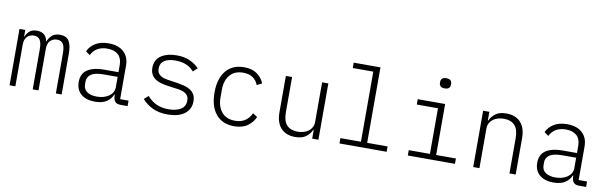

<svg xmlns="http://www.w3.org/2000/svg" viewBox="-48 -1233 5496 1732"><g transform="rotate(10 2700.0 -367.5)"><path d="M62 0V-516H115V-456H118Q130 -486 153.5 -507Q177 -528 220 -528Q264 -528 288 -506.5Q312 -485 318 -447H320Q334 -482 360 -505Q386 -528 432 -528Q492 -528 515.5 -488.5Q539 -449 539 -374V0H486V-365Q486 -428 468.5 -454Q451 -480 413 -480Q377 -480 352 -455.5Q327 -431 327 -381V0H274V-365Q274 -428 256.5 -454Q239 -480 201 -480Q165 -480 140 -455.5Q115 -431 115 -381V0Z M1079 0Q1044 0 1029 -17Q1014 -34 1012 -63V-81H1007Q990 -40 951 -14Q912 12 845 12Q764 12 717.5 -27.5Q671 -67 671 -139Q671 -173 682.5 -200.5Q694 -228 719.5 -247Q745 -266 785 -276.5Q825 -287 883 -287H1009V-350Q1009 -415 973.5 -447Q938 -479 875 -479Q769 -479 727 -394L688 -422Q708 -467 755.5 -497.5Q803 -528 878 -528Q966 -528 1016 -482.5Q1066 -437 1066 -356V-50H1143V0ZM854 -36Q887 -36 915 -44Q943 -52 964 -66.5Q985 -81 997 -102Q1009 -123 1009 -149V-244H883Q802 -244 766.5 -219.5Q731 -195 731 -153V-127Q731 -82 764.5 -59Q798 -36 854 -36Z M1511 12Q1433 12 1375.5 -14.5Q1318 -41 1276 -89L1315 -123Q1353 -79 1400 -57.5Q1447 -36 1512 -36Q1580 -36 1622.5 -62Q1665 -88 1665 -142Q1665 -166 1656.5 -181.5Q1648 -197 1633 -207Q1618 -217 1598 -222.5Q1578 -228 1554 -231L1474 -242Q1444 -246 1413.5 -253.5Q1383 -261 1358.5 -276Q1334 -291 1318.5 -316Q1303 -341 1303 -380Q1303 -418 1318 -446Q1333 -474 1360 -492Q1387 -510 1423.5 -519Q1460 -528 1502 -528Q1574 -528 1623.5 -504.5Q1673 -481 1707 -446L1669 -410Q1658 -422 1643.5 -434.5Q1629 -447 1608.5 -457Q1588 -467 1561 -473.5Q1534 -480 1499 -480Q1433 -480 1396.5 -456Q1360 -432 1360 -384Q1360 -360 1368.5 -344.5Q1377 -329 1392 -319Q1407 -309 1427 -303.5Q1447 -298 1470 -295L1551 -283Q1581 -278 1611.5 -270.5Q1642 -263 1666.5 -248Q1691 -233 1706 -208.5Q1721 -184 1721 -145Q1721 -106 1705.5 -77Q1690 -48 1662.5 -28Q1635 -8 1596 2Q1557 12 1511 12Z M2120 12Q2012 12 1953 -59Q1894 -130 1894 -258Q1894 -386 1953.5 -457Q2013 -528 2119 -528Q2191 -528 2237 -495.5Q2283 -463 2303 -412L2257 -389Q2241 -432 2206 -455Q2171 -478 2119 -478Q2040 -478 1997.5 -427.5Q1955 -377 1955 -294V-222Q1955 -139 1997.5 -88.5Q2040 -38 2120 -38Q2175 -38 2212 -63Q2249 -88 2269 -133L2311 -106Q2289 -55 2242 -21.5Q2195 12 2120 12Z M2834 -80H2830Q2815 -44 2779.5 -16Q2744 12 2679 12Q2595 12 2548.5 -38.5Q2502 -89 2502 -183V-516H2559V-193Q2559 -113 2593.5 -76Q2628 -39 2694 -39Q2721 -39 2746 -46Q2771 -53 2790.5 -67Q2810 -81 2822 -102.5Q2834 -124 2834 -153V-516H2891V0H2834Z M3084 -49H3272V-691H3084V-740H3329V-49H3516V0H3084Z M3932 -654Q3905 -654 3893.5 -665.5Q3882 -677 3882 -694V-707Q3882 -724 3893.5 -735.5Q3905 -747 3932 -747Q3959 -747 3970.5 -735.5Q3982 -724 3982 -707V-694Q3982 -677 3970.5 -665.5Q3959 -654 3932 -654ZM3710 -49H3904V-467H3710V-516H3961V-49H4142V0H3710Z M4309 0V-516H4366V-436H4370Q4385 -472 4420.5 -500Q4456 -528 4521 -528Q4605 -528 4651.5 -477.5Q4698 -427 4698 -333V0H4641V-323Q4641 -403 4606.5 -440Q4572 -477 4506 -477Q4479 -477 4454 -470Q4429 -463 4409.5 -449Q4390 -435 4378 -413.5Q4366 -392 4366 -363V0Z M5279 0Q5244 0 5229 -17Q5214 -34 5212 -63V-81H5207Q5190 -40 5151 -14Q5112 12 5045 12Q4964 12 4917.5 -27.5Q4871 -67 4871 -139Q4871 -173 4882.5 -200.5Q4894 -228 4919.5 -247Q4945 -266 4985 -276.5Q5025 -287 5083 -287H5209V-350Q5209 -415 5173.5 -447Q5138 -479 5075 -479Q4969 -479 4927 -394L4888 -422Q4908 -467 4955.5 -497.5Q5003 -528 5078 -528Q5166 -528 5216 -482.5Q5266 -437 5266 -356V-50H5343V0ZM5054 -36Q5087 -36 5115 -44Q5143 -52 5164 -66.5Q5185 -81 5197 -102Q5209 -123 5209 -149V-244H5083Q5002 -244 4966.5 -219.5Q4931 -195 4931 -153V-127Q4931 -82 4964.5 -59Q4998 -36 5054 -36Z"/></g></svg>

Font: IBM Plex Mono Light
Style: Regular
Weight: 300
Monospace: yes
Designer: Mike Abbink, Paul van der Laan, Pieter van Rosmalen
Foundry: Bold Monday
Version: Version 2.3